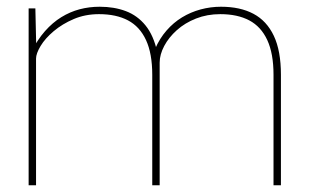

<svg xmlns="http://www.w3.org/2000/svg" viewBox="-20 -550 917 570"><path d="M65 0V-525H85L88 -393L73 -396Q91 -432 113.5 -457.5Q136 -483 162 -499Q188 -515 216.5 -522.5Q245 -530 276 -530Q319 -530 353.5 -517Q388 -504 412 -474.5Q436 -445 447 -395L435 -389L441 -406Q454 -436 474.5 -459.5Q495 -483 520.5 -498.5Q546 -514 575.5 -522Q605 -530 636 -530Q693 -530 732.5 -509Q772 -488 793 -443.5Q814 -399 814 -328V0H792V-328Q792 -391 773.5 -431Q755 -471 720 -489.5Q685 -508 634 -508Q595 -508 562 -495Q529 -482 505 -460.5Q481 -439 467.5 -413.5Q454 -388 454 -364V0H432V-328Q432 -391 413.5 -431Q395 -471 360 -489.5Q325 -508 274 -508Q233 -508 199 -493.5Q165 -479 139.5 -457.5Q114 -436 100.5 -413.5Q87 -391 87 -376V0Z"/></svg>

Font: Lexend Deca Thin
Style: Regular
Weight: 250
Designer: Bonnie Shaver-Troup, Thomas Jockin
Foundry: Lexend
Version: Version 1.007